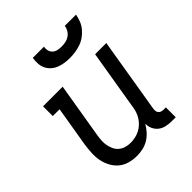

<svg xmlns="http://www.w3.org/2000/svg" viewBox="-208 -879 1017 1017"><g transform="rotate(-45 300.0 -371.0)"><path d="M230 8Q201 8 174 0.5Q147 -7 126.5 -24Q106 -41 93 -65Q80 -89 74.5 -116Q69 -143 70.5 -172Q72 -201 76 -230L114 -457H63V-530H210L158 -218Q155 -199 154 -181Q153 -163 156.5 -145.5Q160 -128 167.5 -112.5Q175 -97 188.5 -86Q202 -75 219 -70Q236 -65 255 -65Q272 -65 289 -68.5Q306 -72 322 -80Q338 -88 351.5 -100.5Q365 -113 374.5 -128Q384 -143 389.5 -159.5Q395 -176 397 -193L453 -530H537L467 -108Q466 -99 467 -91Q468 -83 473 -77Q478 -71 486 -68.5Q494 -66 502 -66H519V8H490Q469 8 448.5 3.5Q428 -1 412.5 -13Q397 -25 388.5 -43.5Q380 -62 381 -82Q369 -62 353 -44Q337 -26 317 -14Q297 -2 274.5 3Q252 8 230 8ZM345 -610Q325 -610 305 -613Q285 -616 267.5 -623Q250 -630 235.5 -643Q221 -656 213 -673Q205 -690 204 -710Q203 -730 206 -750H290Q287 -736 290.5 -722Q294 -708 304 -699Q314 -690 328 -687Q342 -684 357 -684Q372 -684 387 -687Q402 -690 415 -699Q428 -708 436 -721.5Q444 -735 446 -750H530Q526 -729 518.5 -709.5Q511 -690 497 -673Q483 -656 465 -643Q447 -630 426.5 -623Q406 -616 385.5 -613Q365 -610 345 -610Z"/></g></svg>

Font: Iosevka Curly Slab Extended
Style: Italic
Weight: 400
Width: 7
Italic angle: -9°
Monospace: yes
Designer: Belleve Invis
Foundry: Belleve Invis
Version: Version 11.1.0; ttfautohint (v1.8.3)